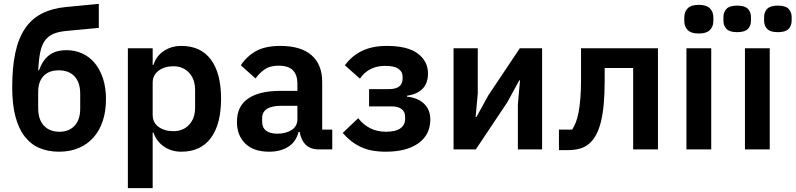

<svg xmlns="http://www.w3.org/2000/svg" viewBox="-20 -771 4106 991"><path d="M285 12Q228 12 183.5 -7Q139 -26 107.5 -66.5Q76 -107 59.5 -170Q43 -233 43 -320Q43 -423 59 -498Q75 -573 109 -623.5Q143 -674 196 -701Q249 -728 322 -735L490 -751V-627L319 -611Q280 -607 254 -595.5Q228 -584 211.5 -561Q195 -538 187.5 -500.5Q180 -463 177 -408H181Q200 -460 233.5 -486Q267 -512 324 -512Q367 -512 404.5 -495Q442 -478 469 -445.5Q496 -413 511.5 -366Q527 -319 527 -259Q527 -197 510.5 -147Q494 -97 462.5 -61.5Q431 -26 386 -7Q341 12 285 12ZM287 -91Q336 -91 365 -122Q394 -153 394 -211V-286Q394 -346 364.5 -377Q335 -408 284 -408Q232 -408 204.5 -378.5Q177 -349 177 -297V-214Q177 -154 206.5 -122.5Q236 -91 287 -91Z M640 -522H768V-436H772Q786 -481 825 -507.5Q864 -534 916 -534Q1016 -534 1068.5 -463.5Q1121 -393 1121 -262Q1121 -130 1068.5 -59Q1016 12 916 12Q864 12 825.5 -15Q787 -42 772 -87H768V200H640ZM875 -94Q925 -94 956 -127Q987 -160 987 -216V-306Q987 -362 956 -395.5Q925 -429 875 -429Q829 -429 798.5 -406Q768 -383 768 -345V-179Q768 -138 798.5 -116Q829 -94 875 -94Z M1624 0Q1582 0 1557.5 -24.5Q1533 -49 1527 -90H1521Q1508 -39 1468 -13.5Q1428 12 1369 12Q1289 12 1246 -30Q1203 -72 1203 -142Q1203 -223 1261 -262.5Q1319 -302 1426 -302H1515V-340Q1515 -384 1492 -408Q1469 -432 1418 -432Q1373 -432 1345.5 -412.5Q1318 -393 1299 -366L1223 -434Q1252 -479 1300 -506.5Q1348 -534 1427 -534Q1533 -534 1588 -486Q1643 -438 1643 -348V-102H1695V0ZM1412 -81Q1455 -81 1485 -100Q1515 -119 1515 -156V-225H1433Q1333 -225 1333 -161V-144Q1333 -112 1353.5 -96.5Q1374 -81 1412 -81Z M1971 12Q1893 12 1841 -13Q1789 -38 1749 -85L1829 -161Q1855 -127 1891 -109Q1927 -91 1972 -91Q2022 -91 2046.5 -108.5Q2071 -126 2071 -156V-167Q2071 -195 2052.5 -208.5Q2034 -222 1999 -222H1885V-311H1987Q2058 -311 2058 -365V-375Q2058 -401 2036.5 -416Q2015 -431 1968 -431Q1924 -431 1891 -413.5Q1858 -396 1838 -365L1760 -434Q1795 -482 1848 -508Q1901 -534 1977 -534Q2084 -534 2136.5 -494.5Q2189 -455 2189 -392Q2189 -293 2081 -277V-272Q2138 -266 2169.5 -235Q2201 -204 2201 -154Q2201 -76 2140 -32Q2079 12 1971 12Z M2321 -522H2446V-289L2435 -167H2439L2500 -278L2663 -522H2778V0H2653V-233L2664 -356H2660L2599 -244L2436 0H2321Z M2865 -102H2933Q2943 -117 2951.5 -138Q2960 -159 2966 -189.5Q2972 -220 2975.5 -262.5Q2979 -305 2979 -362V-522H3376V0H3248V-420H3101V-356Q3101 -285 3096 -232.5Q3091 -180 3081.5 -142Q3072 -104 3058.5 -78.5Q3045 -53 3029 -37Q3006 -14 2977 -5Q2948 4 2906 4H2865Z M3587 -598Q3547 -598 3529.5 -616Q3512 -634 3512 -662V-682Q3512 -710 3529.5 -728Q3547 -746 3587 -746Q3626 -746 3644 -728Q3662 -710 3662 -682V-662Q3662 -634 3644 -616Q3626 -598 3587 -598ZM3523 -522H3651V0H3523Z M3825 0V-522H3953V0ZM3785 -605Q3746 -605 3730 -621.5Q3714 -638 3714 -663V-684Q3714 -709 3730 -725.5Q3746 -742 3785 -742Q3824 -742 3840 -725.5Q3856 -709 3856 -684V-663Q3856 -638 3840 -621.5Q3824 -605 3785 -605ZM3995 -605Q3956 -605 3940 -621.5Q3924 -638 3924 -663V-684Q3924 -709 3940 -725.5Q3956 -742 3995 -742Q4034 -742 4050 -725.5Q4066 -709 4066 -684V-663Q4066 -638 4050 -621.5Q4034 -605 3995 -605Z"/></svg>

Font: IBM Plex Sans SmBld
Style: Regular
Weight: 600
Designer: Mike Abbink, Paul van der Laan, Pieter van Rosmalen
Foundry: Bold Monday
Version: Version 3.005